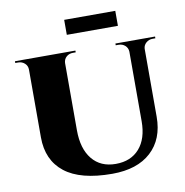

<svg xmlns="http://www.w3.org/2000/svg" viewBox="-94 -970 1034 1073"><g transform="rotate(-10 422.5 -433.0)"><path d="M341 -795V-880H631V-795ZM600 -700H825V-690H809Q788 -690 772.5 -676.5Q757 -663 756 -643V-257Q756 -130 677.5 -58Q599 14 457 14Q277 14 188 -56Q99 -126 99 -256V-640Q99 -662 83.5 -676Q68 -690 46 -690H30V-700H373V-690H357Q335 -690 320 -676.5Q305 -663 304 -642V-260Q304 -155 352 -96Q400 -37 486 -37Q572 -37 620.5 -92.5Q669 -148 669 -247V-642Q668 -663 653 -676.5Q638 -690 616 -690H600Z"/></g></svg>

Font: Cinzel Decorative Black
Style: Regular
Weight: 900
Designer: Natanael Gama
Version: Version 1.001;PS 001.001;hotconv 1.0.56;makeotf.lib2.0.21325